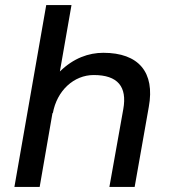

<svg xmlns="http://www.w3.org/2000/svg" viewBox="-20 -740 671 760"><path d="M37 0H137L188 -294L189 -291C205 -382 273 -443 351 -443C446 -443 484 -397 468 -308L413 0H513L569 -317C594 -454 529 -531 389 -531C331 -531 271 -510 217 -457L263 -720H163Z"/></svg>

Font: Fixel Display 20240404 Medium
Style: Italic
Weight: 500
Italic angle: -10°
Designer: AlfaBravo + MacPaw
Foundry: Kyrylo Tkachov, Marchela Mozhyna, Serhii Makarenko, Maria Weinstein, Zakhar Kryvoshyya
Version: Version 1.211;Glyphs 3.2 (3225)